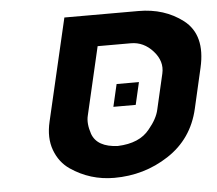

<svg xmlns="http://www.w3.org/2000/svg" viewBox="-46 -651 795 702"><g transform="rotate(-5 351.0 -300.0)"><path d="M128 -226 215 -600H487Q582 -600 650 -548Q722 -492 695 -374L661 -226Q636 -117 545 -58Q456 0 346 0Q258 0 186 -49Q148 -75 131 -121Q114 -167 128 -226ZM554 -365Q564 -409 530 -447Q496 -485 449 -485H327L269 -235Q262 -207 275 -168Q293 -118 369 -115Q449 -118 486 -165Q517 -202 524 -235ZM384 -341H466L447 -259H365Z"/></g></svg>

Font: Miedinger
Style: Bold-Italic
Weight: 700
Italic angle: -13°
Version: Version 001.000